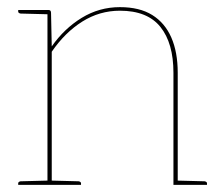

<svg xmlns="http://www.w3.org/2000/svg" viewBox="-20 -518 622 538"><path d="M113 0V-490H116Q123 -490 123 -482L125 -388Q160 -438 209 -468Q258 -498 316 -498Q371 -498 406.5 -476Q442 -454 460 -413Q478 -372 478 -314V0H466V-314Q466 -397 429.5 -442.5Q393 -488 316 -488Q259 -488 210.5 -457.5Q162 -427 125 -373V0ZM31 0V-5Q31 -7 33.5 -8.5Q36 -10 38 -10L115 -12L116 0ZM122 0 123 -12 200 -10Q202 -10 204.5 -8.5Q207 -7 207 -5V0ZM475 0 476 -12 553 -10Q555 -10 557.5 -8.5Q560 -7 560 -5V0ZM116 -490 115 -478 38 -480Q36 -480 33.5 -481.5Q31 -483 31 -485V-490Z"/></svg>

Font: Aleo Thin
Style: Regular
Weight: 250
Designer: Alessio Laiso
Foundry: Alessio Laiso
Version: Version 2.001;gftools[0.9.29]